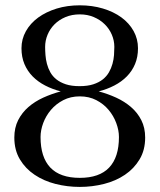

<svg xmlns="http://www.w3.org/2000/svg" viewBox="-20 -698 609 733"><path d="M284.7 -19Q359.4 -19 396.7 -58.3Q434.1 -97.7 434.1 -174.8Q434.1 -200.7 423.8 -228.3Q413.6 -255.9 394.5 -278.6Q375.5 -301.3 347.7 -315.7Q319.8 -330.1 284.7 -330.1Q249.5 -330.1 221.7 -315.7Q193.8 -301.3 174.6 -278.6Q155.3 -255.9 145 -228.3Q134.8 -200.7 134.8 -174.8Q134.8 -97.7 172.1 -58.3Q209.5 -19 284.7 -19ZM284.7 -677.7Q332 -677.7 372.8 -665.5Q413.6 -653.3 443.4 -631.6Q473.1 -609.9 490 -579.6Q506.8 -549.3 506.8 -513.7Q506.8 -480.5 495.6 -453.6Q484.4 -426.8 464.1 -406.2Q443.8 -385.7 416.5 -371.6Q389.2 -357.4 356.9 -349.1Q391.6 -339.8 423.6 -325.2Q455.6 -310.5 480.2 -289.3Q504.9 -268.1 519.5 -239.3Q534.2 -210.4 534.2 -172.9Q534.2 -125 512.9 -89.6Q491.7 -54.2 457 -30.8Q422.4 -7.3 377.2 4.2Q332 15.6 284.7 15.6Q236.8 15.6 191.9 4.2Q147 -7.3 112.1 -30.8Q77.1 -54.2 55.9 -89.6Q34.7 -125 34.7 -172.9Q34.7 -210.4 49.3 -239.3Q64 -268.1 88.4 -289.3Q112.8 -310.5 145 -325.2Q177.2 -339.8 211.9 -349.1Q179.7 -357.4 152.3 -371.6Q125 -385.7 104.7 -406.2Q84.5 -426.8 73.2 -453.6Q62 -480.5 62 -513.7Q62 -548.8 78.9 -578.9Q95.7 -608.9 125.7 -630.9Q155.8 -652.8 196.3 -665.3Q236.8 -677.7 284.7 -677.7ZM284.7 -643.1Q254.4 -643.1 230 -632.8Q205.6 -622.6 188.2 -605.2Q170.9 -587.9 161.6 -565.4Q152.3 -543 152.3 -519Q152.3 -504.4 153.6 -487.8Q154.8 -471.2 159.2 -454.3Q163.6 -437.5 172.1 -422.1Q180.7 -406.7 195.3 -395Q210 -383.3 231.4 -376.2Q252.9 -369.1 283.7 -369.1Q314.5 -369.1 336.2 -376.2Q357.9 -383.3 372.6 -395Q387.2 -406.7 396 -422.1Q404.8 -437.5 409.4 -454.3Q414.1 -471.2 415.3 -487.8Q416.5 -504.4 416.5 -519Q416.5 -543 407 -565.4Q397.5 -587.9 379.9 -605.2Q362.3 -622.6 338.1 -632.8Q314 -643.1 284.7 -643.1Z"/></svg>

Font: Doulos SIL
Style: Regular
Weight: 400
Designer: Walt Agee, Victor Gaultney, Peter Martin, Debbi Hosken
Foundry: SIL International
Version: Version 4.110; 2011; Maintenance release